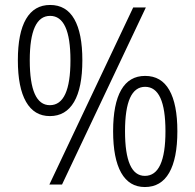

<svg xmlns="http://www.w3.org/2000/svg" viewBox="-20 -744 787 774"><path d="M52 -501Q52 -611 85 -667.5Q118 -724 182 -724Q247 -724 279.5 -667Q312 -610 312 -501Q312 -390 278.5 -333Q245 -276 181 -276Q118 -276 85 -333.5Q52 -391 52 -501ZM568 -714 230 0H179L517 -714ZM100 -501Q100 -320 181 -320Q264 -320 264 -501Q264 -680 182 -680Q100 -680 100 -501ZM436 -215Q436 -325 468.5 -381.5Q501 -438 565 -438Q630 -438 662.5 -381Q695 -324 695 -215Q695 -105 662 -47.5Q629 10 564 10Q501 10 468.5 -47.5Q436 -105 436 -215ZM484 -215Q484 -35 564 -35Q647 -35 647 -215Q647 -394 565 -394Q484 -394 484 -215Z"/></svg>

Font: Noto Sans Sinhala UI SemiCondensed Light
Style: Regular
Weight: 300
Width: 4
Designer: Jelle Bosma - Monotype Design Team
Foundry: Monotype Imaging Inc.
Version: Version 2.006; ttfautohint (v1.8.4.7-5d5b)